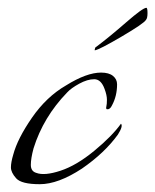

<svg xmlns="http://www.w3.org/2000/svg" viewBox="-20 -464 398 492"><path d="M14 -68Q25 -109 62 -162.5Q99 -216 149 -245Q202 -278 239 -278Q259 -278 269.5 -269.5Q280 -261 280 -248Q280 -218 267 -194Q262 -183 254 -184Q251 -185 252.5 -191Q254 -197 254 -208.5Q254 -220 248 -236Q239 -261 221.5 -261Q204 -261 183 -249.5Q162 -238 152 -227Q91 -164 66 -84Q59 -58 59 -41.5Q59 -25 73 -21Q94 -13 135 -26.5Q176 -40 221.5 -77.5Q267 -115 290 -147Q296 -141 282 -119Q248 -72 190 -32Q129 8 82 8Q35 8 21.5 -7Q8 -22 8 -35Q8 -48 14 -68ZM355 -444Q358 -444 358 -430.5Q358 -417 354 -413Q349 -404 292 -370.5Q235 -337 223 -335Q222 -335 224 -342Q260 -369 303 -406.5Q346 -444 355 -444Z"/></svg>

Font: Italianno
Style: Regular
Weight: 400
Designer: Robert E. Leuschke
Foundry: Robert E. Leuschke
Version: Version 1.003